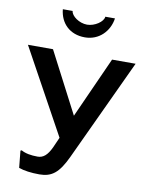

<svg xmlns="http://www.w3.org/2000/svg" viewBox="-102 -1034 867 1117"><g transform="rotate(10 331.0 -476.0)"><path d="M161 -722H13L288 -221L261 -160C238 -111 214 -91 181 -91C142 -91 108 -97 84 -111L77 -108L87 -8C117 3 160 9 209 9C283 9 323 -24 369 -122L649 -722H510L348 -362ZM177 -961C185 -879 242 -822 331 -822C415 -822 474 -884 485 -961H428C426 -931 376 -897 331 -897C285 -897 237 -931 235 -961Z"/></g></svg>

Font: Perun SemiBold
Style: Regular
Weight: 600
Foundry: Copyright (c) Stefan Peev, Context Ltd, 2016
Version: Version 1.089